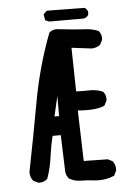

<svg xmlns="http://www.w3.org/2000/svg" viewBox="-55 -823 610 872"><g transform="rotate(-5 250.0 -387.0)"><path d="M330.1 -403.3 356.4 -403.8Q387.2 -403.8 414.6 -392.1L415 -391.1Q426.8 -377.9 426.8 -358.4Q426.8 -355.5 426.3 -351.1L415 -329.1L413.6 -328.1Q386.7 -315.4 335.9 -315.4Q315.9 -315.4 292.5 -317.4L299.3 -86.4L408.7 -84.5L430.2 -73.7L431.2 -72.3Q442.4 -56.6 442.4 -37.1Q442.4 -34.2 441.9 -29.8L430.7 -7.3L428.7 -6.8Q397 6.8 359.9 6.8Q346.2 6.8 333.5 4.9Q306.6 1.5 278.6 1.5Q250.5 1.5 225.1 -13.2Q213.4 -26.9 211.4 -44.4Q211.4 -44.9 205.6 -212.4H168.5Q157.2 -167.5 150.6 -117.7Q144 -67.9 127.4 -20.5L126.5 -19.5Q111.3 -5.9 91.3 -5.9Q88.4 -5.9 84.5 -6.3L63 -17.1L62 -18.1Q49.3 -35.2 49.3 -56.6V-57.1Q80.6 -214.8 108.9 -372.1Q137.2 -529.8 194.8 -681.2L195.8 -681.6Q209 -693.4 228.5 -693.4Q231.9 -693.4 234.9 -692.9Q321.8 -683.1 354.5 -682.1Q388.7 -681.2 418.5 -668.5L418.9 -667.5Q430.7 -654.3 430.7 -634.8Q430.7 -631.8 430.2 -627.4L419.4 -606Q401.4 -592.3 379.9 -592.3H379.4L288.6 -603.5L292.5 -404.3Q311 -403.3 330.1 -403.3ZM205.6 -299.3V-391.1L184.6 -299.3ZM193.4 -780.8H209L364.3 -778.8Q368.2 -775.9 370.1 -773.9Q378.4 -765.6 378.4 -754.9Q378.4 -751 377 -745.6Q374.5 -741.7 371.1 -738.5Q367.7 -735.4 362.8 -733.2Q357.9 -731 352.5 -731H198.2L180.7 -738.3L175.8 -765.6L190.9 -780.8Z"/></g></svg>

Font: Bakudai
Style: Medium
Weight: 500
Version: Version 1.48